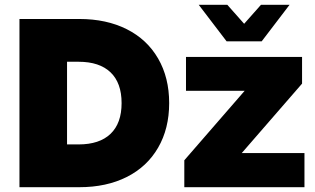

<svg xmlns="http://www.w3.org/2000/svg" viewBox="-20 -779 1310 799"><path d="M61 -700H310Q423 -700 507.5 -657.5Q592 -615 638 -535.5Q684 -456 684 -350Q684 -244 638 -164.5Q592 -85 507.5 -42.5Q423 0 310 0H61ZM486 -350Q486 -434 440 -478Q394 -522 307 -522H259V-178H307Q394 -178 440 -222Q486 -266 486 -350ZM747 -112 998 -401H754V-542H1237V-431L986 -142H1247V0H747ZM807 -759H926L996 -680L1066 -759H1185L1069 -607H923Z"/></svg>

Font: Chess Sans ExtraBold
Style: Regular
Weight: 800
Designer: Wolf Bōese
Foundry: Wolf Bōese
Version: Version 7.223